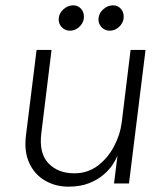

<svg xmlns="http://www.w3.org/2000/svg" viewBox="-20 -687 624 719"><path d="M525 -500 463 0H407L420 -104Q415 -91 402.5 -71.5Q390 -52 368 -33Q346 -14 313.5 -1Q281 12 236 12Q188 12 149 -10.5Q110 -33 90 -75.5Q70 -118 77 -178L117 -500H173L135 -190Q125 -114 161 -76Q197 -38 258 -38Q308 -38 345.5 -66Q383 -94 406.5 -138Q430 -182 436 -230L469 -500ZM391 -572Q372 -572 359.5 -586Q347 -600 349 -619Q351 -639 367.5 -653Q384 -667 403 -667Q422 -667 433.5 -653Q445 -639 443 -619Q441 -600 425.5 -586Q410 -572 391 -572ZM242 -572Q223 -572 210.5 -586Q198 -600 200 -619Q202 -639 218.5 -653Q235 -667 254 -667Q273 -667 284.5 -653Q296 -639 294 -619Q292 -600 276.5 -586Q261 -572 242 -572Z"/></svg>

Font: Inclusive Sans Light
Style: Italic
Weight: 300
Italic angle: -7°
Designer: Olivia King
Foundry: Olivia King
Version: Version 2.004